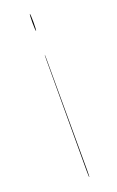

<svg xmlns="http://www.w3.org/2000/svg" viewBox="-144 -612 493 808"><g transform="rotate(-20 102.0 -208.5)"><path d="M107 157Q107.8 157 108.1 148.5Q108.5 140 108.5 129Q108.5 125 108.5 117.5Q108.5 110 108.5 103L107.9 -368Q107.8 -391 107 -391Q106.1 -391 106.1 -369L105.5 103Q105.5 110 105.5 117.5Q105.5 125 105.5 129Q105.5 140 105.9 148.5Q106.2 157 107 157ZM106.9 -574Q105.9 -574 105.1 -562.8Q104.4 -551.5 104.4 -536Q104.4 -519.5 105.1 -508.5Q105.9 -497.5 106.9 -497.5Q108 -497.5 108.7 -508.5Q109.4 -519.5 109.4 -536Q109.4 -551.5 108.7 -562.8Q108 -574 106.9 -574Z"/></g></svg>

Font: Fraunces 72pt S100 Thin
Style: Regular
Weight: 100
Version: Version 1.000; ttfautohint (v1.8.3)